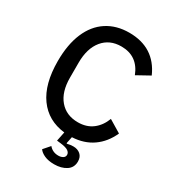

<svg xmlns="http://www.w3.org/2000/svg" viewBox="-224 -874 1111 1222"><g transform="rotate(30 331.5 -263.5)"><path d="M626 -157Q591 -79 528 -35Q465 9 378 13L368 62L371 65Q394 59 416 59Q448 59 468.5 77Q489 95 489 128Q489 173 453.5 196Q418 219 366 219Q323 219 294 206Q265 193 252 174L293 127Q319 158 361 158Q381 158 394.5 149.5Q408 141 408 126Q408 110 392 98.5Q376 87 333 82L307 79L321 11Q196 -3 127 -98.5Q58 -194 58 -362Q58 -484 94.5 -570Q131 -656 200 -701Q269 -746 363 -746Q549 -746 622 -581L528 -529Q483 -645 363 -645Q277 -645 227.5 -584.5Q178 -524 178 -419V-309Q178 -205 227.5 -146.5Q277 -88 363 -88Q426 -88 469.5 -121Q513 -154 535 -212Z"/></g></svg>

Font: IBM Plex Sans JP Medm
Style: Regular
Weight: 500
Designer: Mike Abbink; Paul van der Laan; Pieter van Rosmalen; Wujin Sim; Yejin Wi; Jinhee Kim; Boomi Park; Yona Kim; Kichan Ma
Foundry: Sandoll Inc.
Version: Version 1.002